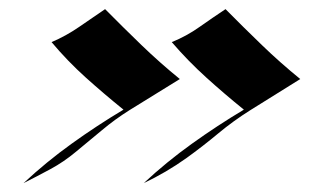

<svg xmlns="http://www.w3.org/2000/svg" viewBox="-20 -474 691 429"><path d="M301.3 -64.9Q352.1 -112.3 408.7 -152.8Q465.3 -193.4 524.9 -229Q481.9 -263.7 440.9 -300.8Q399.9 -337.9 363.8 -379.9Q396.5 -393.1 425.5 -413.6Q454.6 -434.1 483.9 -453.6Q523.9 -413.1 565.2 -373.3Q606.4 -333.5 650.9 -297.4L539.6 -228Q501.5 -204.1 467.5 -175.8Q433.6 -147.5 397 -121.1Q374.5 -105 350.3 -90.8Q326.2 -76.7 301.3 -64.9ZM32.7 -64.9Q83.5 -112.3 139.9 -152.8Q196.3 -193.4 255.9 -229Q212.9 -263.7 171.9 -300.5Q130.9 -337.4 95.2 -379.9Q127.4 -393.6 156.7 -413.8Q186 -434.1 214.8 -453.6Q254.9 -413.1 296.1 -373.3Q337.4 -333.5 381.8 -297.4L269.5 -228Q236.8 -207.5 207.8 -183.1Q178.7 -158.7 148.9 -134.3Q122.6 -112.3 92.8 -96.2Q63 -80.1 32.7 -64.9Z"/></svg>

Font: Lugrasimo
Style: Regular
Weight: 400
Designer: The DocRepair Project, Astigmatic (AOETI)
Foundry: Google
Version: Version 1.001